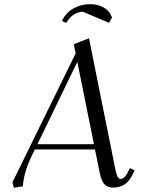

<svg xmlns="http://www.w3.org/2000/svg" viewBox="-20 -896 690 924"><path d="M40 -19 344.2 -639.2 335 -683.1 408.2 -711.9 533.2 -90.8Q540 -57.1 545.9 -46.1Q551.8 -35.2 560.1 -35.2Q579.1 -35.2 594.2 -64.9L605 -86.9L627.9 -76.2L617.2 -54.2Q599.1 -19 576.2 -6.1Q553.2 6.8 523.9 6.8Q497.1 6.8 482.7 -9Q468.3 -24.9 460 -64L437 -176.8H147.9L132.8 -146Q95.2 -69.3 89.8 1Q71.8 2.4 46.9 7.8ZM160.2 -202.1H432.1L352.1 -598.1ZM277.8 -794.9Q298.8 -836.9 335.4 -856.4Q372.1 -876 413.1 -876Q449.2 -876 478 -860.6Q506.8 -845.2 519 -812L504.9 -786.1L377.9 -839.8Q329.1 -836.9 298.8 -786.1Z"/></svg>

Font: Dihjauti S
Style: Italic
Weight: 400
Italic angle: -9°
Designer: T. Christopher White
Version: Version 3.0.0